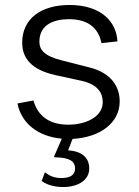

<svg xmlns="http://www.w3.org/2000/svg" viewBox="-20 -547 558 770"><path d="M460 -140C460 -195 431 -254 337 -277L227 -305C155 -323 138 -349 138 -380C138 -451 200 -470 257 -470C322 -470 373 -444 387 -374L451 -381C447 -461 384 -527 259 -527C143 -527 69 -471 69 -376C69 -311 109 -267 201 -246L311 -222C372 -207 392 -175 392 -137C392 -80 327 -47 254 -47C187 -47 134 -74 114 -144L50 -132C66 -52 133 1 228 9L198 78C196 82 197 84 203 84C258 85 281 99 281 129C281 153 264 167 226 167C196 167 177 157 160 144L147 179C171 196 201 203 234 203C291 203 338 177 338 128C338 95 319 60 253 56L271 10C384 4 460 -56 460 -140Z"/></svg>

Font: United Sans Light
Style: Regular
Weight: 300
Designer: Pablo Impallari, Rodrigo Fuenzalida (Modified by Dan O. Williams)
Version: Version 1.000;PS 001.000;hotconv 1.0.88;makeotf.lib2.5.64775